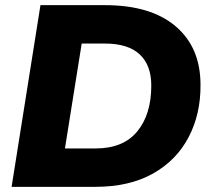

<svg xmlns="http://www.w3.org/2000/svg" viewBox="-20 -725 826 745"><path d="M25 0 137 -705H387Q565 -705 661.5 -623Q758 -541 758 -396Q759 -283 712 -193Q665 -103 573.5 -51.5Q482 0 349 0ZM232 -149H351Q458 -149 512.5 -215Q567 -281 567 -393Q567 -472 522 -514Q477 -556 387 -556H297Z"/></svg>

Font: Nunito Sans Black
Style: Italic
Weight: 900
Italic angle: -9°
Designer: Vernon Adams
Foundry: Vernon Adams
Version: Version 3.006; ttfautohint (v1.8.3)